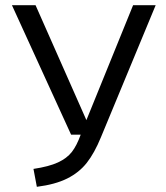

<svg xmlns="http://www.w3.org/2000/svg" viewBox="-20 -709 640 740"><path d="M369 -180Q344 -119 314.5 -81.5Q285 -44 239 -21Q193 2 122 11L109 -58Q169 -67 203.5 -83Q238 -99 257 -123.5Q276 -148 291 -190H254L26 -689H117L313 -246L493 -689H580Z"/></svg>

Font: Fira Mono
Style: Regular
Weight: 400
Designer: Carrois Corporate & Edenspiekermann AG
Foundry: Carrois Corporate GbR & Edenspiekermann AG
Version: Version 3.206